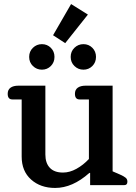

<svg xmlns="http://www.w3.org/2000/svg" viewBox="-20 -914 670 948"><path d="M242 -740 331 -894 414 -842 302 -701ZM124 -633Q124 -660 142.5 -678Q161 -696 187 -696Q213 -696 231 -678Q249 -660 249 -633Q249 -606 231 -588Q213 -570 187 -570Q161 -570 142.5 -588Q124 -606 124 -633ZM329 -633Q329 -660 347.5 -678Q366 -696 392 -696Q418 -696 436 -678Q454 -660 454 -633Q454 -606 436 -588Q418 -570 392 -570Q366 -570 347.5 -588Q329 -606 329 -633ZM87 -141V-423H41Q18 -423 18 -451Q18 -471 32 -481Q46 -491 71 -491H204V-151Q204 -109 226 -85.5Q248 -62 291 -62Q324 -62 357.5 -80.5Q391 -99 419 -129V-423H373Q350 -423 350 -451Q350 -471 364 -481Q378 -491 403 -491H536V-68L573 -52Q593 -43 601 -36Q609 -29 609 -17Q609 0 594 0H425V-60H421Q338 14 252 14Q180 14 133.5 -27.5Q87 -69 87 -141Z"/></svg>

Font: Maitree Semibold
Style: Regular
Weight: 600
Designer: CadsonDemak Team
Foundry: CadsonDemak
Version: Version 1.000